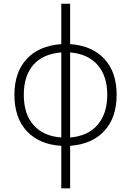

<svg xmlns="http://www.w3.org/2000/svg" viewBox="-20 -780 710 1040"><path d="M611.8 -266.1Q611.8 -143.6 545.7 -71.3Q479.5 1 359.9 9.8V240.2H312V9.8Q192.9 2.9 125.5 -69.3Q58.1 -141.6 58.1 -266.1Q58.1 -388.7 124.5 -460.4Q190.9 -532.2 312 -541V-759.8H359.9V-541Q480 -532.2 545.9 -460.4Q611.8 -388.7 611.8 -266.1ZM108.9 -266.1Q108.9 -162.1 161.9 -102.3Q214.8 -42.5 312 -35.2V-496.1Q211.9 -487.8 160.4 -428.5Q108.9 -369.1 108.9 -266.1ZM561 -266.1Q561 -368.2 508.8 -428Q456.5 -487.8 359.9 -496.1V-35.2Q457.5 -43.5 509.3 -104.5Q561 -165.5 561 -266.1Z"/></svg>

Font: JBL Sans
Style: Light
Weight: 300
Version: Version 1.10